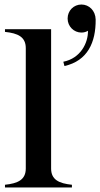

<svg xmlns="http://www.w3.org/2000/svg" viewBox="-20 -829 443 849"><path d="M2 -12V0H298V-12C241 -18 206 -34 206 -84V-700H2V-688C59 -682 94 -666 94 -616V-84C94 -34 59 -18 2 -12ZM260 -556 265 -537C367 -560 404 -641 403 -743C402 -782 374 -809 340 -809C306 -809 279 -782 279 -747C279 -712 307 -685 340 -685C351 -685 361 -688 369 -693C370 -639 336 -571 260 -556Z"/></svg>

Font: Sprat Condensed Medium
Style: Regular
Weight: 500
Width: 3
Designer: Ethan Nakache
Foundry: Collletttivo
Version: Version 2.000;Glyphs 3.2 (3217)